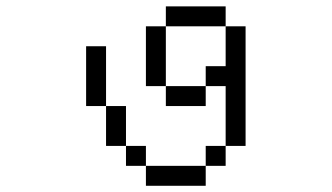

<svg xmlns="http://www.w3.org/2000/svg" viewBox="-20 -645 1040 602"><path d="M687.5 -562.5H500V-625H687.5ZM250 -500H312.5V-312.5H250ZM312.5 -312.5H375V-187.5H312.5ZM375 -187.5H437.5V-125H375ZM437.5 -125H625V-62.5H437.5ZM437.5 -562.5H500V-375H437.5ZM500 -375H625V-312.5H500ZM625 -187.5H687.5V-125H625ZM625 -437.5H687.5V-562.5H750V-187.5H687.5V-375H625Z"/></svg>

Font: ChillBitmapSE 16px
Style: Regular
Weight: 400
Designer: Designed by Warren2060
Foundry: ChillType
Version: Version 1.000